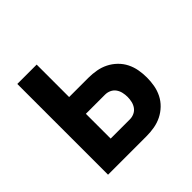

<svg xmlns="http://www.w3.org/2000/svg" viewBox="-139 -649 778 778"><g transform="rotate(-45 250.0 -260.0)"><path d="M59 0V-520H170V-334H280Q303 -334 325.5 -330Q348 -326 368 -316Q388 -306 404.5 -290Q421 -274 431 -254Q441 -234 445 -212Q449 -190 449 -167Q449 -144 445 -122Q441 -100 431 -80Q421 -60 404.5 -44Q388 -28 368 -18Q348 -8 325.5 -4Q303 0 280 0ZM170 -96H280Q293 -96 305 -101.5Q317 -107 324.5 -117.5Q332 -128 335 -141Q338 -154 338 -167Q338 -180 335 -193Q332 -206 324.5 -216.5Q317 -227 305 -232.5Q293 -238 280 -238H170Z"/></g></svg>

Font: Zed Mono
Style: Bold
Weight: 700
Monospace: yes
Designer: Belleve Invis
Foundry: Belleve Invis
Version: Version 1.0.0; ttfautohint (v1.8.4)